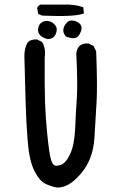

<svg xmlns="http://www.w3.org/2000/svg" viewBox="-20 -825 540 849"><path d="M229.5 3.9Q208 0 182.1 -11.7Q168.5 -18.1 156 -32.5Q143.6 -46.9 131.8 -69.8Q109.4 -114.7 102.5 -200.7Q95.7 -285.6 93.8 -359.9Q93.3 -374.5 92.8 -391.6Q92.3 -408.7 91.8 -428.5Q91.3 -448.2 90.6 -470.5Q89.8 -492.7 89.4 -517.3Q88.9 -542 87.9 -569.3Q85.9 -608.9 102.5 -637.7L103 -638.7L103.5 -639.2Q119.1 -652.3 143.1 -650.4H144L145 -649.9L164.6 -640.1L166.5 -639.2L167 -637.7Q183.6 -608.9 177.7 -570.8Q176.8 -435.5 179.2 -370.6Q181.6 -306.2 188.5 -235.8Q190.9 -212.4 193.1 -193.4Q195.3 -174.3 197.5 -159.2Q199.7 -144 202.1 -133.3Q208.5 -103 218.3 -95.7Q221.2 -93.3 225.3 -92.5Q229.5 -91.8 235.6 -92.8Q241.7 -93.8 249.5 -96.2Q272 -104.5 290.5 -144.5Q299.8 -165 305.4 -193.8Q311 -222.7 312.5 -258.8Q315.4 -333.5 319.8 -391.6Q321.8 -419.9 321.3 -469.5Q320.8 -519 317.4 -588.4V-588.9V-589.4Q319.3 -607.9 330.6 -621.1L331.1 -621.6Q346.7 -634.8 370.6 -632.8H371.6L372.6 -632.3L392.1 -622.6L394 -621.6L395 -619.6L404.8 -599.1L405.3 -598.1V-596.7Q411.1 -445.3 407.2 -376Q403.3 -307.1 397.5 -214.4Q391.6 -119.6 336.9 -56.2Q323.2 -40.5 310.1 -28.8Q296.9 -17.1 283.4 -9.5Q270 -2 256.6 1.5Q243.2 4.9 230 3.9ZM189.9 -652.3Q169.9 -657.7 158.7 -668Q152.3 -673.8 149.9 -681.6Q147.5 -689.5 148.4 -698.2Q150.9 -717.3 165 -726.1Q178.7 -734.9 196 -731.4Q213.4 -728 224.6 -712.9Q236.3 -697.3 226.6 -674.8Q216.8 -652.3 191.4 -652.3H190.4ZM271 -664.1Q257.3 -679.7 260.3 -696.8Q261.2 -700.7 262.5 -704.6Q263.7 -708.5 265.9 -712.4Q268.1 -716.3 271 -719.7Q273.9 -723.1 277.3 -726.6Q281.2 -730.5 286.1 -732.4Q291 -734.4 296.4 -734.4Q301.8 -734.4 307.6 -733.2Q313.5 -731.9 319.8 -729Q333 -722.7 338.1 -712.2Q343.3 -701.7 338.4 -688Q329.6 -662.1 314.9 -657.7Q306.6 -655.3 296.9 -656.5Q287.1 -657.7 273.4 -662.6L272 -663.1ZM165.5 -756.3 151.9 -762.2 148.9 -763.7 148.4 -766.6 144.5 -788.1 144 -790.5 145.5 -792.5 149.4 -798.3 149.9 -799.3 150.9 -799.8 156.7 -803.7 158.2 -804.7H160.2H257.8Q280.8 -805.7 302.7 -803.2Q324.7 -800.8 344.2 -794.4L348.1 -793.5L348.6 -789.6L350.6 -770L351.1 -765.6L346.7 -764.2Q306.6 -750 167.5 -755.9H166.5Z"/></svg>

Font: NaikaiFont
Style: SemiBold
Weight: 600
Version: Version 1.89